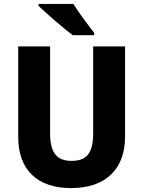

<svg xmlns="http://www.w3.org/2000/svg" viewBox="-20 -951 731 981"><path d="M355 -931H177V-921C214 -885 307 -804 352 -771H461V-784C433 -818 382 -887 355 -931ZM619 -252V-714H456V-270C456 -169 423 -129 346 -129C274 -129 236 -166 236 -269V-714H73V-251C73 -86 168 10 343 10C526 10 619 -93 619 -252Z"/></svg>

Font: Noto Sans Gurmukhi UI SemiCondensed ExtraBold
Style: Regular
Weight: 800
Width: 4
Designer: Jelle Bosma - Monotype Design Team
Foundry: Monotype Imaging Inc.
Version: Version 2.004